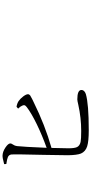

<svg xmlns="http://www.w3.org/2000/svg" viewBox="384 -1130 731 1540"><g transform="rotate(-90 750.0 -360.5)"><path d="M475.6 -14.6Q385.7 -14.6 345.7 -27.3Q303.7 -41 288.1 -77.1Q275.4 -108.4 274.4 -181.6Q274.4 -217.8 277.3 -375Q283.2 -609.4 280.3 -635.7Q277.3 -655.3 259.8 -663.1Q245.1 -669.9 204.1 -675.8L203.1 -693.4Q206.1 -694.3 211.9 -695.3Q253.9 -707 272.5 -706.1Q302.7 -705.1 335.9 -683.1Q369.1 -661.1 369.1 -643.6Q369.1 -634.8 360.4 -623Q349.6 -607.4 347.7 -590.8Q341.8 -541 334 -352.5Q432.6 -387.7 523.4 -431.6Q613.3 -475.6 660.2 -511.7Q672.9 -521.5 675.3 -528.8Q677.7 -536.1 671.9 -548.8Q666 -563.5 648.4 -581.1L663.1 -593.8Q689.5 -589.8 709 -577.1Q729.5 -562.5 746.6 -539.6Q763.7 -516.6 763.7 -502Q763.7 -492.2 753.9 -484.4Q747.1 -479.5 725.6 -468.8Q710 -461.9 701.2 -457Q515.6 -365.2 333 -313.5Q330.1 -225.6 330.1 -177.7Q330.1 -128.9 339.8 -108.4Q350.6 -86.9 380.9 -80.1Q404.3 -75.2 468.8 -75.2Q574.2 -75.2 679.7 -98.6Q711.9 -106.4 722.7 -106.4Q797.9 -106.4 797.9 -73.2Q797.9 -49.8 765.6 -38.1Q685.5 -14.6 475.6 -14.6Z"/></g></svg>

Font: Bpmf GenYo Min R
Style: R
Weight: 400
Foundry: But Ko
Version: Version 1.320